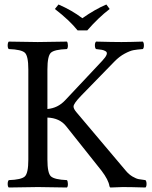

<svg xmlns="http://www.w3.org/2000/svg" viewBox="-20 -832 677 854"><path d="M325.2 -696.8Q289.1 -741.7 224.1 -792L240.2 -812Q300.3 -786.1 346.2 -751Q403.3 -791 453.1 -812L467.8 -792Q418 -753.9 368.2 -696.8ZM190.9 -122.1Q190.9 -62 206.5 -47.6Q222.2 -33.2 277.8 -30.8Q281.7 -25.9 282 -13.9Q282.2 -2 277.8 2Q188 0 148.9 0Q108.9 0 19 2Q14.2 -2 14.2 -13.9Q14.2 -25.9 19 -30.8Q75.2 -32.7 90.6 -47.4Q106 -62 106 -122.1V-522.9Q106 -583 90.6 -597.4Q75.2 -611.8 19 -613.8Q14.2 -617.7 14.2 -629.9Q14.2 -642.1 19 -647Q108.9 -645 147.9 -645Q186 -645 277.8 -647Q281.7 -642.1 282 -630.1Q282.2 -618.2 277.8 -613.8Q221.7 -611.8 206.3 -597.4Q190.9 -583 190.9 -522.9V-347.2Q237.3 -351.1 270 -386.2L435.1 -562Q450.2 -578.1 454.1 -588.6Q458 -599.1 450 -604Q441.9 -608.9 433.3 -610.4Q424.8 -611.8 407.2 -613.8Q402.3 -617.7 402.1 -629.9Q401.9 -642.1 407.2 -647Q481.4 -645 520 -645Q553.2 -645 615.2 -647Q620.1 -642.1 620.1 -630.1Q620.1 -618.2 615.2 -613.8Q589.4 -611.8 573.7 -608.9Q558.1 -606 534.7 -593.5Q511.2 -581.1 488.8 -558.1L341.8 -407.2Q306.6 -371.1 307.1 -357.9Q307.1 -348.1 319.8 -333L539.1 -73.2Q553.2 -56.2 569.6 -46.6Q585.9 -37.1 596.9 -35.2Q607.9 -33.2 627 -30.8Q631.8 -25.9 631.8 -13.9Q631.8 -2 627 2Q561 0 525.9 0Q511.7 0 472.2 2Q468.3 2 466.8 -3.9Q462.9 -31.7 431.2 -73.2L273.9 -271Q245.1 -307.1 190.9 -309.1Z"/></svg>

Font: Linux Libertine
Style: Regular
Weight: 400
Designer: Philipp H. Poll
Foundry: Philipp H. Poll
Version: Version 5.3.0 ; ttfautohint (v0.9)